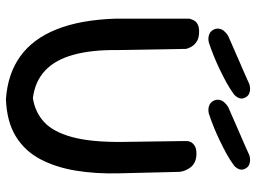

<svg xmlns="http://www.w3.org/2000/svg" viewBox="-128 -733 864 648"><g transform="rotate(90 304.0 -409.0)"><path d="M315 3Q229 -3 170 -45.5Q111 -88 79 -168Q47 -248 43 -366V-616Q43 -616 44.5 -621Q46 -626 49.5 -632.5Q53 -639 62 -644Q71 -649 86 -649Q106 -649 117.5 -642.5Q129 -636 135 -627Q141 -618 143 -611.5Q145 -605 145 -605L149 -371Q148 -286 165 -224.5Q182 -163 218.5 -129Q255 -95 311 -88Q358 -95 391.5 -125.5Q425 -156 442.5 -220Q460 -284 459 -389L456 -602Q456 -602 456 -608Q456 -614 459.5 -621Q463 -628 472 -634Q481 -640 498 -640Q515 -640 526.5 -634.5Q538 -629 544.5 -620.5Q551 -612 554.5 -603.5Q558 -595 559 -589Q560 -583 560 -583L565 -378Q567 -301 556 -233.5Q545 -166 517.5 -113.5Q490 -61 440.5 -30.5Q391 0 315 3ZM124 -682Q124 -682 119 -681Q114 -680 107 -680.5Q100 -681 93 -684.5Q86 -688 81 -696Q75 -707 77 -717Q79 -727 85 -733.5Q91 -740 96 -743.5Q101 -747 101 -747Q150 -769 190 -786Q230 -803 265 -819Q265 -819 270 -820Q275 -821 281.5 -821Q288 -821 295.5 -818Q303 -815 308 -807Q313 -798 312.5 -791Q312 -784 308.5 -778.5Q305 -773 302 -770Q299 -767 299 -767Q280 -753 258 -741Q236 -729 213 -718Q190 -707 167.5 -698Q145 -689 124 -682ZM364 -682Q364 -682 359 -681Q354 -680 347 -680.5Q340 -681 333 -684.5Q326 -688 321 -696Q315 -707 317 -717Q319 -727 325 -733.5Q331 -740 336 -743.5Q341 -747 341 -747Q390 -769 430 -786Q470 -803 505 -819Q505 -819 510 -820Q515 -821 521.5 -821Q528 -821 535.5 -818Q543 -815 548 -807Q553 -798 552.5 -791Q552 -784 548.5 -778.5Q545 -773 542 -770Q539 -767 539 -767Q520 -753 498 -741Q476 -729 453 -718Q430 -707 407.5 -698Q385 -689 364 -682Z"/></g></svg>

Font: Sour Gummy
Style: Regular
Weight: 400
Designer: Stefie Justprince
Foundry: Eifetstype
Version: Version 1.000